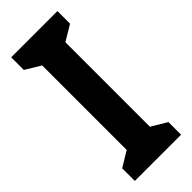

<svg xmlns="http://www.w3.org/2000/svg" viewBox="-235 -749 784 784"><g transform="rotate(-45 157.5 -357.0)"><path d="M291 0H24V-73L90 -113V-601L24 -641V-714H291V-641L224 -601V-113L291 -73Z"/></g></svg>

Font: Noto Sans Sinhala ExtraCondensed
Style: Bold
Weight: 700
Width: 2
Designer: Jelle Bosma - Monotype Design Team
Foundry: Monotype Imaging Inc.
Version: Version 2.006; ttfautohint (v1.8.4.7-5d5b)